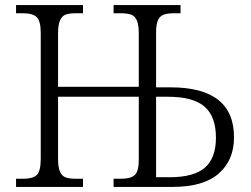

<svg xmlns="http://www.w3.org/2000/svg" viewBox="-20 -734 984 754"><path d="M43 -32H71Q109 -32 124.5 -47Q140 -62 140 -111V-604Q140 -652 124 -667Q108 -682 70 -682H43V-714H306V-682H278Q252 -682 237.5 -676.5Q223 -671 215.5 -653.5Q208 -636 208 -602V-393H525V-602Q525 -636 517.5 -653.5Q510 -671 495 -676.5Q480 -682 453 -682H426V-714H689V-682H664Q638 -682 623 -676.5Q608 -671 600.5 -655Q593 -639 593 -607V-391H650Q899 -391 899 -195Q899 -105 839 -52.5Q779 0 658 0H426V-32H456Q493 -32 509 -46.5Q525 -61 525 -106V-354H208V-111Q208 -77 215.5 -60Q223 -43 237.5 -37.5Q252 -32 278 -32H306V0H43ZM646 -38Q742 -38 785 -76Q828 -114 828 -193Q828 -277 783 -315.5Q738 -354 641 -354H593V-38Z"/></svg>

Font: Noto Serif Light
Style: Regular
Weight: 300
Designer: Monotype Design Team
Foundry: Monotype Imaging Inc.
Version: Version 1.001